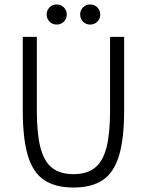

<svg xmlns="http://www.w3.org/2000/svg" viewBox="-20 -832 658 860"><path d="M536 -336Q536 -212 513.5 -136Q491 -60 441 -26Q391 8 309 8Q227 8 177 -26Q127 -60 104.5 -136Q82 -212 82 -336V-667H145V-336Q145 -234 161 -171.5Q177 -109 213 -80.5Q249 -52 309 -52Q369 -52 405 -80.5Q441 -109 457 -171.5Q473 -234 473 -336V-667H536ZM234 -722Q215 -722 202 -735Q189 -748 189 -767Q189 -786 202 -799Q215 -812 234 -812Q253 -812 266 -799Q279 -786 279 -767Q279 -748 266 -735Q253 -722 234 -722ZM384 -722Q365 -722 352 -735Q339 -748 339 -767Q339 -786 352 -799Q365 -812 384 -812Q403 -812 416 -799Q429 -786 429 -767Q429 -748 416 -735Q403 -722 384 -722Z"/></svg>

Font: Epunda Sans Light
Style: Regular
Weight: 300
Designer: Simon Atzbach
Foundry: typofactur
Version: Version 2.204; ttfautohint (v1.8.4.7-5d5b)